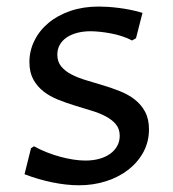

<svg xmlns="http://www.w3.org/2000/svg" viewBox="-20 -547 521 577"><path d="M73.2 -101.6 82 -107.4Q100.6 -97.2 121.1 -89.1Q141.6 -81.1 161.6 -75.7Q181.6 -70.3 200.9 -67.4Q220.2 -64.5 236.8 -64.5Q259.8 -64.5 278.8 -69.8Q297.9 -75.2 311.3 -85Q324.7 -94.7 332.3 -108.4Q339.8 -122.1 339.8 -138.7Q339.8 -159.7 328.1 -173.6Q316.4 -187.5 297.4 -197.5Q278.3 -207.5 253.9 -214.8Q229.5 -222.2 204.1 -230Q178.7 -237.8 154.3 -247.6Q129.9 -257.3 110.8 -272.2Q91.8 -287.1 80.1 -308.3Q68.4 -329.6 68.4 -360.4Q68.4 -394.5 83.5 -425Q98.6 -455.6 126 -478.3Q153.3 -501 191.7 -514.2Q230 -527.3 276.9 -527.3Q288.1 -527.3 303.7 -526.4Q319.3 -525.4 336.9 -523.2Q354.5 -521 372.8 -517.3Q391.1 -513.7 408.2 -508.3L388.7 -432.1L377 -425.3Q363.3 -432.6 346.9 -438Q330.6 -443.4 313.7 -446.5Q296.9 -449.7 280.8 -451.4Q264.6 -453.1 252.4 -453.1Q230 -453.1 211.7 -448.2Q193.4 -443.4 180.2 -434.3Q167 -425.3 159.7 -412.4Q152.3 -399.4 152.3 -382.8Q152.3 -361.3 164.1 -347.2Q175.8 -333 195.3 -323Q214.8 -313 239.5 -305.7Q264.2 -298.3 290 -290.5Q315.9 -282.7 340.6 -272.9Q365.2 -263.2 384.8 -248Q404.3 -232.9 416 -211.2Q427.7 -189.5 427.7 -158.2Q427.7 -121.6 411.4 -90.8Q395 -60.1 366.5 -37.6Q337.9 -15.1 299.6 -2.7Q261.2 9.8 217.3 9.8Q179.7 9.8 137 1Q94.2 -7.8 53.7 -23.4Z"/></svg>

Font: Proza Libre
Style: Regular
Weight: 400
Designer: Jasper de Waard
Foundry: Jasper de Waard
Version: Version 1.000; ttfautohint (v1.4.1.8-43bc)